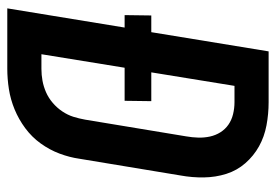

<svg xmlns="http://www.w3.org/2000/svg" viewBox="-138 -638 775 540"><g transform="rotate(90 250.0 -367.5)"><path d="M3 0 57 -330H22L23 -405H70L124 -735H267Q300 -735 332 -729Q364 -723 391 -708Q418 -693 438.5 -669.5Q459 -646 468.5 -616Q478 -586 478.5 -553Q479 -520 473 -487L426 -203Q422 -175 411.5 -147Q401 -119 383 -94Q365 -69 340 -50.5Q315 -32 287 -20.5Q259 -9 230 -4.5Q201 0 173 0ZM132 -96H173Q190 -96 206.5 -99Q223 -102 239 -109Q255 -116 269 -128Q283 -140 293 -155Q303 -170 308 -186Q313 -202 316 -219L363 -503Q366 -520 366.5 -537Q367 -554 363.5 -570Q360 -586 351.5 -599.5Q343 -613 330 -622Q317 -631 300.5 -635Q284 -639 267 -639H221L183 -405H264L263 -330H170Z"/></g></svg>

Font: Iosevka Term Curly Oblique
Style: Bold
Weight: 700
Italic angle: -9°
Designer: Belleve Invis
Foundry: Belleve Invis
Version: Version 32.3.0